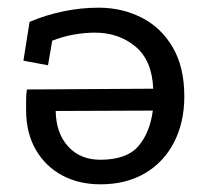

<svg xmlns="http://www.w3.org/2000/svg" viewBox="-20 -465 540 500"><path d="M242 15Q185 15 141.5 -8.5Q98 -32 73 -75.5Q48 -119 48 -178Q48 -191 48 -204.5Q48 -218 50 -232L379 -234Q376 -308 332.5 -344Q289 -380 227 -380Q201 -380 172.5 -375Q144 -370 116 -359L105 -295L41 -307L57 -408Q99 -426 145 -435.5Q191 -445 237 -445Q298 -445 349 -419Q400 -393 430 -341.5Q460 -290 460 -214Q460 -146 433 -94Q406 -42 357 -13.5Q308 15 242 15ZM241 -49Q309 -49 339.5 -83.5Q370 -118 378 -177L125 -176Q126 -118 157.5 -83.5Q189 -49 241 -49Z"/></svg>

Font: Podkova VF Beta
Style: Regular
Weight: 400
Designer: Ilya Yudin
Foundry: Cyreal (www.cyreal.org)
Version: Version 2.100